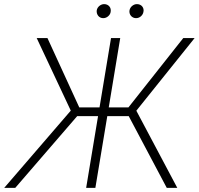

<svg xmlns="http://www.w3.org/2000/svg" viewBox="-57 -912 964 932"><path d="M-36.6 0 286.6 -375 121.1 -727.3H173.3L327.8 -390.6H426.1L481.9 -727.3H526.6L470.9 -390.6H566.4L832.7 -727.3H887.8L604.8 -374.6L803.6 0H752.5L567.8 -348.4H463.8L405.9 0H361.2L419 -348.4H317.8L17 0ZM571.7 -861.9Q572.8 -868.3 576.2 -873.8Q579.5 -879.3 584.5 -883.3Q589.5 -887.4 595.3 -889.7Q601.2 -892 607.6 -892Q615.4 -892 622 -889.2Q628.6 -886.4 633 -881.2Q637.4 -876.1 639.2 -869.1Q641 -862.2 639.2 -854Q637.1 -842 627 -832.9Q616.8 -823.9 603 -823.9Q595.5 -823.9 589.1 -827.1Q582.7 -830.3 578.5 -835.4Q574.2 -840.6 572.3 -847.5Q570.3 -854.4 571.7 -861.9ZM412.6 -861.9Q413.7 -868.3 417.1 -873.8Q420.5 -879.3 425.4 -883.3Q430.4 -887.4 436.3 -889.7Q442.1 -892 448.5 -892Q456.7 -892 463.1 -889Q469.5 -886 473.7 -881Q478 -876.1 479.8 -869.1Q481.5 -862.2 480.1 -854Q479.4 -848.4 476.2 -842.9Q473 -837.4 468 -833.1Q463.1 -828.8 456.9 -826.3Q450.6 -823.9 443.9 -823.9Q436.4 -823.9 430.2 -826.9Q424 -829.9 419.7 -835.2Q415.5 -840.6 413.5 -847.5Q411.6 -854.4 412.6 -861.9Z"/></svg>

Font: Inter P Extra Light
Style: Italic
Weight: 200
Italic angle: 9.39999°
Designer: Rasmus Andersson
Foundry: rsms
Version: Version 3.018;git-588b23468